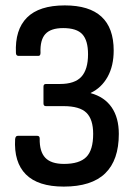

<svg xmlns="http://www.w3.org/2000/svg" viewBox="-20 -683 497 711"><path d="M216 8Q121 8 76 -37Q31 -82 36 -168Q37 -175 39.5 -177.5Q42 -180 46 -180H118Q127 -180 127 -170Q126 -122 147.5 -99Q169 -76 217 -76Q274 -76 299.5 -101.5Q325 -127 325 -187Q325 -241 300 -265.5Q275 -290 215 -290H150Q141 -290 141 -300V-362Q141 -372 150 -372H202Q257 -372 281.5 -399Q306 -426 306 -482Q306 -533 285 -556Q264 -579 214 -579Q168 -579 148 -557Q128 -535 130 -487Q130 -476 122 -476H48Q45 -476 42 -478.5Q39 -481 39 -487Q35 -573 80 -618Q125 -663 220 -663Q401 -663 401 -496Q401 -439 378.5 -398.5Q356 -358 316 -339V-338Q367 -324 393.5 -285.5Q420 -247 420 -187Q420 -90 369.5 -41Q319 8 216 8Z"/></svg>

Font: Sofia Sans Condensed SemiBold
Style: Regular
Weight: 600
Designer: Botio Nikoltchev, Ani Petrova
Foundry: lettersoup
Version: Version 4.101